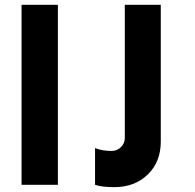

<svg xmlns="http://www.w3.org/2000/svg" viewBox="-20 -770 814 800"><path d="M69.8 -750H221.2V0H69.8ZM456.1 9.8Q404.3 9.8 376 0V-152.8Q409.2 -140.6 445.8 -141.1Q467.8 -141.1 483.9 -157Q500 -172.9 500 -194.8V-750H649.9V-180.2Q649.9 -95.2 595.5 -42.7Q541 9.8 456.1 9.8Z"/></svg>

Font: Oakes Grotesk
Style: Bold
Weight: 700
Designer: Samuel Oakes
Foundry: Samuel Oakes
Version: Version 1.0 | wf-rip DC20170320